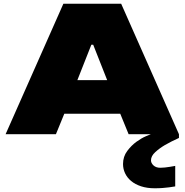

<svg xmlns="http://www.w3.org/2000/svg" viewBox="-20 -720 990 1030"><path d="M280 0H10L320 -700H630L940 0V20Q898 39 865 58Q836 75 813 96Q790 117 790 140Q790 155 803.5 167.5Q817 180 840 180Q851 180 865 178.5Q879 177 891 175Q905 173 920 170V280Q905 283 887 285Q872 287 852.5 288.5Q833 290 810 290Q769 290 737 279.5Q705 269 683.5 251Q662 233 651 209.5Q640 186 640 160Q640 120 662.5 90Q685 60 712 40.5Q739 21 762.5 11Q786 1 789 0H670L625 -110H325ZM480 -480H470L395 -290H555Z"/></svg>

Font: Imperial One
Style: Regular
Weight: 400
Designer: Jovanny Lemonad
Foundry: Jovanny Lemonad
Version: Version 1.000